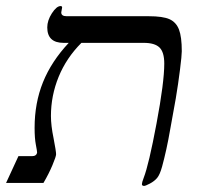

<svg xmlns="http://www.w3.org/2000/svg" viewBox="-44 -607 674 637"><path d="M434.1 9.8Q426.8 9.8 426.8 3.9Q426.8 -1.5 432.6 -16.6Q449.7 -60.5 475.3 -197.3Q501 -334 501 -396Q501 -434.1 485.1 -449.5Q469.2 -464.8 433.1 -464.8H226.1Q176.3 -415 150.6 -352.3Q125 -289.6 125 -222.2Q125 -190.4 133.8 -147.9Q142.1 -105 142.1 -95.2Q142.1 -87.9 129.9 -58.8Q117.7 -29.8 100.1 0H-23.9L17.1 -88.9H62Q77.1 -88.9 79.1 -101.1Q79.1 -105.5 75 -126.7Q70.8 -147.9 70.8 -183.1Q70.8 -265.1 98.6 -334.2Q126.5 -403.3 184.1 -464.8H167Q112.8 -464.8 112.8 -516.1Q112.8 -539.1 128.2 -563Q143.6 -586.9 157.2 -586.9Q162.1 -586.9 162.1 -582L159.2 -565.9Q159.2 -553.2 176.8 -553.2H449.2Q496.6 -553.2 518.6 -543.2Q540.5 -533.2 549.8 -509Q559.1 -484.9 559.1 -437Q559.1 -422.9 553.2 -376Q547.4 -329.1 539.1 -279.8L520.5 -176.8Q514.6 -142.6 507.8 -111.6Q501 -80.6 493.7 -54Q486.3 -27.3 477.3 -16.6Q468.3 -5.9 453.4 2Q438.5 9.8 434.1 9.8Z"/></svg>

Font: Tinos
Style: Italic
Weight: 400
Italic angle: -16.333°
Designer: Steve Matteson
Foundry: Monotype Imaging Inc.
Version: Version 1.32